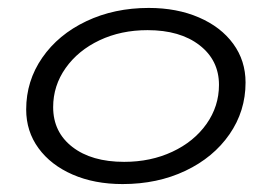

<svg xmlns="http://www.w3.org/2000/svg" viewBox="-20 -454 698 484"><path d="M46 -178Q46 -250 86.5 -308.5Q127 -367 197.5 -400.5Q268 -434 355 -434Q426 -434 481.5 -410Q537 -386 568 -343.5Q599 -301 599 -246Q599 -174 558.5 -115.5Q518 -57 447.5 -23.5Q377 10 289 10Q218 10 163 -14Q108 -38 77 -80.5Q46 -123 46 -178ZM532 -240Q532 -302 483 -340Q434 -378 352 -378Q285 -378 231 -352.5Q177 -327 145.5 -282.5Q114 -238 114 -184Q114 -121 162.5 -83.5Q211 -46 293 -46Q360 -46 414.5 -71.5Q469 -97 500.5 -141.5Q532 -186 532 -240Z"/></svg>

Font: Sarabun Light
Style: Italic
Weight: 300
Italic angle: -10°
Designer: Suppakit Chalermlarp | Katatrad Co.,Ltd.
Foundry: Cadson Demak Co.,Ltd.
Version: Version 1.000; ttfautohint (v1.6)